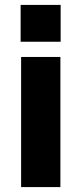

<svg xmlns="http://www.w3.org/2000/svg" viewBox="-20 -762 331 782"><path d="M227 -742H64V-592H227ZM226 -530H66V0H226Z"/></svg>

Font: 18Franklin
Style: Bold
Weight: 700
Designer: Pablo Impallari, Rodrigo Fuenzalida (Modified by Dan O. Williams)
Version: Version 0.025;PS 000.025;hotconv 1.0.88;makeotf.lib2.5.64775